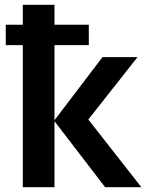

<svg xmlns="http://www.w3.org/2000/svg" viewBox="-20 -780 614 800"><path d="M207 -760V-677H350V-592H207V-279L407 -542H553L348 -282L569 0H418L207 -275V0H75V-592H4V-677H75V-760Z"/></svg>

Font: Noto Sans Display SemiBold
Style: Regular
Weight: 600
Designer: Monotype Design Team
Foundry: Monotype Imaging Inc.
Version: Version 2.003